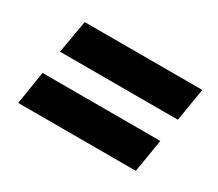

<svg xmlns="http://www.w3.org/2000/svg" viewBox="-80 -652 817 718"><g transform="rotate(30 329.0 -293.0)"><path d="M86.4 -344.2 110.8 -486.3H618.7L595.2 -344.2ZM46.9 -100.1 69.3 -242.7H578.1L554.7 -100.1Z"/></g></svg>

Font: Inter Tight ExtraBold
Style: Italic
Weight: 800
Italic angle: -9.39999°
Designer: Rasmus Andersson
Foundry: rsms
Version: Version 3.004